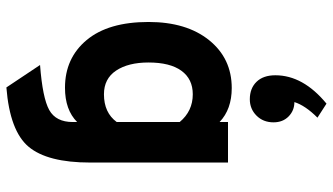

<svg xmlns="http://www.w3.org/2000/svg" viewBox="-246 -622 1067 616"><g transform="rotate(90 288.0 -313.5)"><path d="M298 -581Q263 -581 242 -602.5Q221 -624 221 -663Q221 -752 312 -827L357 -798Q318 -759 307 -724Q334 -724 353 -705.5Q372 -687 372 -657Q372 -624 350.5 -602.5Q329 -581 298 -581ZM188 92Q294 84 332.5 62.5Q371 41 371 -13V-27Q332 12 261 12Q166 12 108 -57.5Q50 -127 50 -256Q50 -378 108.5 -450.5Q167 -523 262 -523Q330 -523 371 -484V-511H501V-69Q501 68 450.5 128.5Q400 189 260 200ZM282 -113Q341 -113 371 -154V-356Q336 -398 282 -398Q233 -398 206.5 -361.5Q180 -325 180 -256Q180 -191 206 -152Q232 -113 282 -113Z"/></g></svg>

Font: OVRPSS Recut ExtraBold
Style: Regular
Weight: 800
Designer: Giant Group
Foundry: Giant Group
Version: Version 1.001;hotconv 1.0.109;makeotfexe 2.5.65596